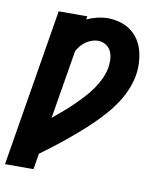

<svg xmlns="http://www.w3.org/2000/svg" viewBox="-88 -608 771 883"><g transform="rotate(10 297.5 -166.5)"><path d="M-5 205 116 -530H250L247 -515Q271 -526 296 -532Q321 -538 345 -538Q374 -538 402 -530Q430 -522 452 -506Q474 -490 489.5 -466.5Q505 -443 512 -416Q519 -389 520.5 -359.5Q522 -330 517 -301Q511 -267 497 -233.5Q483 -200 463 -169.5Q443 -139 418.5 -111Q394 -83 368 -57.5Q342 -32 314 -7.5Q286 17 257.5 40.5Q229 64 199.5 86.5Q170 109 140 131L128 205ZM169 -42Q192 -61 215 -80.5Q238 -100 259.5 -121Q281 -142 301.5 -164Q322 -186 339 -210Q356 -234 368.5 -260.5Q381 -287 386 -315Q389 -334 388 -354Q387 -374 379 -391Q371 -408 354.5 -418Q338 -428 318 -428Q304 -428 289.5 -423Q275 -418 262 -409Q249 -400 239 -388Q229 -376 222 -362Z"/></g></svg>

Font: Iosevka Curly Slab XBdEx
Style: Italic
Weight: 800
Width: 7
Italic angle: -9°
Monospace: yes
Designer: Belleve Invis
Foundry: Belleve Invis
Version: Version 11.1.0; ttfautohint (v1.8.3)